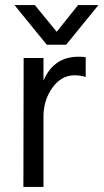

<svg xmlns="http://www.w3.org/2000/svg" viewBox="-20 -735 407 755"><path d="M151 0H72L73 -507H151V-418Q191 -512 289 -512Q307 -512 317 -510V-432Q296 -439 274 -439Q221 -439 186 -390Q151 -341 151 -277ZM240 -559H164L37 -715H117L203 -610L287 -715H367Z"/></svg>

Font: Hind Siliguri
Style: Regular
Weight: 400
Designer: Jyotish Sonowal
Foundry: Indian Type Foundry
Version: Version 1.001;PS 1.0;hotconv 1.0.86;makeotf.lib2.5.63406; tt